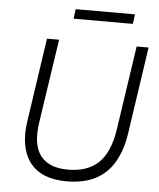

<svg xmlns="http://www.w3.org/2000/svg" viewBox="-59 -935 825 994"><g transform="rotate(5 353.5 -438.0)"><path d="M324 8Q259 8 211.5 -11Q164 -30 134.5 -67.5Q105 -105 94.5 -161Q84 -217 96 -291L159 -719H222L157 -285Q139 -167 183 -110Q227 -53 326 -53Q426 -53 483 -106Q540 -159 559 -275L625 -719H687L621 -272Q608 -180 571 -117Q534 -54 472.5 -23Q411 8 324 8ZM287 -834 294 -884H602L595 -834Z"/></g></svg>

Font: Nunitoga
Style: Light Italic
Weight: 300
Italic angle: -9°
Designer: Vernon Adams
Foundry: Vernon Adams
Version: Version 1.0